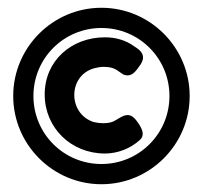

<svg xmlns="http://www.w3.org/2000/svg" viewBox="-20 -720 522 494"><path d="M241 -648C338 -648 416 -570 416 -473C416 -376 338 -298 241 -298C144 -298 66 -376 66 -473C66 -570 144 -648 241 -648ZM250 -325C283 -325 316 -338 340 -360C353 -372 346 -387 338 -400C332 -409 322 -424 309 -424C305 -424 301 -423 298 -422C276 -412 274 -403 245 -403C238 -403 230 -404 221 -406C155 -427 154 -524 221 -544C229 -546 238 -548 245 -548C261 -548 273 -546 286 -536C290 -533 295 -530 298 -528C301 -527 304 -526 308 -526C322 -526 331 -539 338 -549C343 -555 348 -564 348 -572C348 -586 336 -594 325 -601C303 -617 277 -624 250 -624C164 -624 95 -564 95 -477C95 -391 163 -325 250 -325ZM241 -700C116 -700 14 -598 14 -473C14 -348 116 -246 241 -246C366 -246 468 -348 468 -473C468 -598 366 -700 241 -700Z"/></svg>

Font: Periwinkle
Style: Bold
Weight: 700
Version: Version 2.001